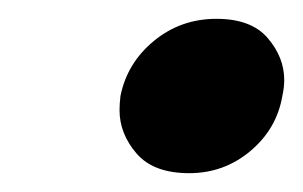

<svg xmlns="http://www.w3.org/2000/svg" viewBox="-20 -428 322 204"><path d="M181 -244Q143 -244 125 -265Q107 -286 107 -311Q107 -318 108 -326Q115 -361 143.5 -384.5Q172 -408 210 -408Q247 -408 264.5 -387.5Q282 -367 282 -343Q282 -335 280 -326Q274 -291 246 -267.5Q218 -244 181 -244Z"/></svg>

Font: Fz Poppins SemBd
Style: Italic
Weight: 600
Italic angle: -10°
Designer: Ninad Kale (Devanagari), Jonny Pinhorn (Latin)
Foundry: Indian Type Foundry
Version: Vit hóa bi Vntype.Com & FontZin.Com